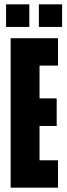

<svg xmlns="http://www.w3.org/2000/svg" viewBox="-20 -864 308 884"><path d="M29 0V-688H247V-562H162V-411H241V-284H162V-126H247V0ZM8 -740V-844H115V-740ZM159 -740V-844H266V-740Z"/></svg>

Font: Saira Ultra Condensed Black
Style: Regular
Weight: 900
Width: 1
Designer: Hector Gatti with collaboration of the Omnibus-Type team
Foundry: Omnibus-Type
Version: Version 1.001; ttfautohint (v1.8)